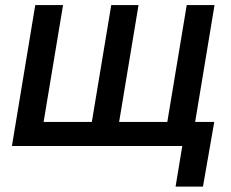

<svg xmlns="http://www.w3.org/2000/svg" viewBox="-20 -562 890 739"><path d="M115.7 -542.5H222.7L147.9 -92.8H333.5L408.2 -542.5H513.2L438.5 -92.8H624L698.7 -542.5H805.7L715.8 0H25.9ZM655.8 156.2 681.6 0H643.1L658.2 -92.8H804.7L761.2 156.2Z"/></svg>

Font: Inter 16pt Medium
Style: Italic
Weight: 500
Italic angle: -9.3988°
Version: Version 4.001;git-66647c0bb